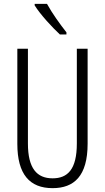

<svg xmlns="http://www.w3.org/2000/svg" viewBox="-20 -967 544 997"><path d="M224 -947H160V-939C189 -892 252 -824 291 -788H325V-799C292 -841 252 -896 224 -947ZM435 -221V-714H379V-222C379 -87 331 -41 253 -41C172 -41 125 -92 125 -222V-714H70V-220C70 -62 134 10 253 10C364 10 435 -52 435 -221Z"/></svg>

Font: Noto Sans Arabic UI XCn Lt
Style: Regular
Weight: 300
Width: 2
Designer: Monotype Design Team, Nadine Chahine and Nizar Qandah
Foundry: Monotype Imaging Inc.
Version: Version 2.010